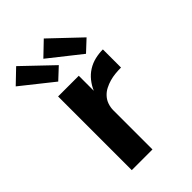

<svg xmlns="http://www.w3.org/2000/svg" viewBox="-229 -867 958 958"><g transform="rotate(-45 250.0 -387.5)"><path d="M115 0V-520H261V-414Q272 -440 290 -462.5Q308 -485 332 -500Q356 -515 383.5 -521.5Q411 -528 439 -528V-400Q419 -400 398.5 -398Q378 -396 358.5 -390.5Q339 -385 320.5 -375.5Q302 -366 288 -350.5Q274 -335 267.5 -315.5Q261 -296 261 -276V0ZM364 -572 196 -705 269 -775 424 -628ZM168 -572 1 -705 74 -775 228 -628Z"/></g></svg>

Font: Iosevka Aile Heavy
Style: Regular
Weight: 900
Designer: Belleve Invis
Foundry: Belleve Invis
Version: Version 31.1.0; ttfautohint (v1.8.4)